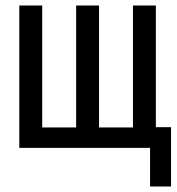

<svg xmlns="http://www.w3.org/2000/svg" viewBox="-20 -536 640 696"><path d="M524 140V0H50V-516H133V-74H256V-516H339V-74H462V-516H545V-75H600V140Z"/></svg>

Font: IBM Plex Mono Text
Style: Regular
Weight: 450
Designer: Mike Abbink, Paul van der Laan, Pieter van Rosmalen
Foundry: Bold Monday
Version: Version 2.000